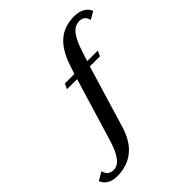

<svg xmlns="http://www.w3.org/2000/svg" viewBox="-457 -946 1344 1344"><g transform="rotate(-45 215.0 -274.0)"><path d="M-192 161 -130 125Q-125 151 -108 165.5Q-91 180 -64 180Q-23 180 8 139Q39 98 63 19L205 -451H105L123 -490H217L240 -559Q278 -670 341 -723.5Q404 -777 502 -777Q549 -777 581 -757.5Q613 -738 622 -709L566 -676Q553 -728 504 -728Q459 -728 427 -688.5Q395 -649 369 -567L344 -490H448L432 -451H331L192 10Q159 120 90.5 174.5Q22 229 -77 229Q-123 229 -153 209.5Q-183 190 -192 161Z"/></g></svg>

Font: Fahkwang Medium
Style: Italic
Weight: 500
Italic angle: -10°
Version: Version 1.000; ttfautohint (v1.6)